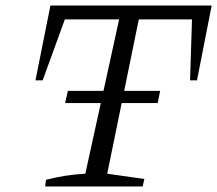

<svg xmlns="http://www.w3.org/2000/svg" viewBox="-20 -673 784 693"><path d="M744 -653 691 -383H666L673 -603H481L367 -46L501 -27L495 0H143L146 -24Q180 -33 215.5 -38.5Q251 -44 288 -46L410 -603H214L134 -383H108L162 -653ZM225 -345H558L549 -301H215Z"/></svg>

Font: Piazzolla Thin Light
Style: Italic
Weight: 300
Italic angle: -11.3°
Version: Version 2.005